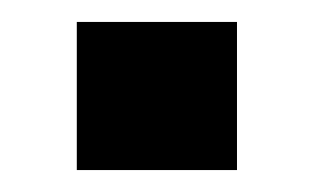

<svg xmlns="http://www.w3.org/2000/svg" viewBox="-20 -299 286 175"><path d="M50 -144V-279H196V-144Z"/></svg>

Font: Rokkitt Black
Style: Regular
Weight: 900
Designer: Vernon Adams
Foundry: Vernon Adams
Version: Version 3.103